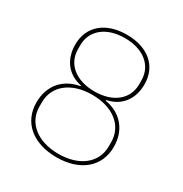

<svg xmlns="http://www.w3.org/2000/svg" viewBox="-168 -839 935 980"><g transform="rotate(30 300.0 -349.0)"><path d="M300 12C440 12 528 -64 528 -180C528 -279 469 -348 374 -364V-368C454 -384 504 -445 504 -535C504 -642 425 -710 300 -710C175 -710 96 -642 96 -535C96 -445 146 -384 226 -368V-364C131 -348 72 -279 72 -180C72 -64 160 12 300 12ZM300 -8C176 -8 96 -74 96 -169V-195C96 -290 176 -356 300 -356C424 -356 504 -290 504 -195V-169C504 -74 424 -8 300 -8ZM300 -376C191 -376 120 -434 120 -521V-545C120 -632 191 -690 300 -690C409 -690 480 -632 480 -545V-521C480 -434 409 -376 300 -376Z"/></g></svg>

Font: IBM Plex Devanagari Thin
Style: Regular
Weight: 100
Designer: Mike Abbink, Paul van der Laan, Pieter van Rosmalen, Erin McLaughlin
Foundry: Bold Monday
Version: Version 1.0